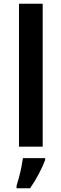

<svg xmlns="http://www.w3.org/2000/svg" viewBox="-20 -780 327 1021"><path d="M207 0H81V-760H207ZM220 71Q209 101 187.5 142.5Q166 184 140 221H68V208Q74 190 81 163.5Q88 137 93.5 109.5Q99 82 102 61H220Z"/></svg>

Font: Noto Sans Gurmukhi UI SemiBold
Style: Regular
Weight: 600
Designer: Jelle Bosma - Monotype Design Team
Foundry: Monotype Imaging Inc.
Version: Version 2.004; ttfautohint (v1.8.4.7-5d5b)